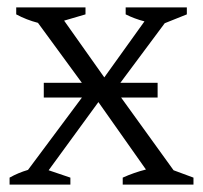

<svg xmlns="http://www.w3.org/2000/svg" viewBox="-20 -501 550 521"><path d="M6 0V-19Q29 -32 56 -40L217 -256L83 -439Q52 -447 24 -462V-481H212V-462L154 -445L263 -291L372 -443Q345 -450 321 -462V-481H487V-462L427 -438L293 -258L451 -39L505 -19V0H313V-19Q344 -33 376 -41L247 -224L112 -39L171 -19V0ZM98.8 -276.4H407.7V-236.4H98.8Z"/></svg>

Font: Piazzolla Light
Style: Regular
Weight: 300
Designer: Juan Pablo del Peral
Foundry: Huerta Tipografica
Version: Version 1.330